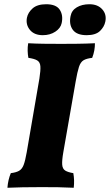

<svg xmlns="http://www.w3.org/2000/svg" viewBox="-20 -883 519 906"><path d="M166 -513Q172 -551 170.5 -570.5Q169 -590 155.5 -598Q142 -606 114 -610Q111 -625 110.5 -643Q110 -661 113 -679Q148 -677 186.5 -676.5Q225 -676 269 -676Q306 -676 346.5 -676.5Q387 -677 428 -679Q428 -662 425 -645Q422 -628 415 -610Q388 -607 374 -598.5Q360 -590 352.5 -567Q345 -544 337 -498L279 -166Q272 -126 273.5 -106Q275 -86 288 -78Q301 -70 326 -66Q329 -49 329.5 -32.5Q330 -16 328 3Q289 1 254.5 0.5Q220 0 176 0Q79 0 15 3Q18 -35 31 -66Q56 -69 70 -77Q84 -85 91.5 -104.5Q99 -124 106 -164ZM182 -717Q142 -717 121.5 -741.5Q101 -766 107 -799Q112 -824 134 -843.5Q156 -863 198 -863Q245 -863 262 -837Q279 -811 271 -774Q266 -750 241 -733.5Q216 -717 182 -717ZM389 -717Q342 -717 323.5 -742.5Q305 -768 313 -807Q318 -834 342.5 -848.5Q367 -863 402 -863Q441 -863 462.5 -839Q484 -815 477 -781Q472 -756 451.5 -736.5Q431 -717 389 -717Z"/></svg>

Font: Vollkorn ExtraBold
Style: Italic
Weight: 800
Italic angle: -11°
Designer: Friedrich Althausen
Foundry: Friedrich Althausen
Version: Version 5.000; ttfautohint (v1.8.3)